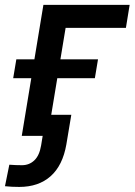

<svg xmlns="http://www.w3.org/2000/svg" viewBox="-67 -549 544 776"><path d="M457 -529.3 441.9 -436.5H198.2L126 0H21L108.4 -529.3ZM-13.7 -232.9 -1 -309.1H329.1L316.4 -232.9ZM10.7 206.5Q-4.4 206.5 -18.8 205.8Q-33.2 205.1 -46.9 203.6L-29.3 116.7Q-17.1 117.7 -3.9 118.2Q9.3 118.7 21.5 118.7Q51.3 118.7 71.8 99.1Q92.3 79.6 99.1 39.1L105.5 0H64.5L78.6 -85H221.2L201.2 34.7Q186.5 119.6 137.7 163.1Q88.9 206.5 10.7 206.5Z"/></svg>

Font: Inter 24pt Medium
Style: Italic
Weight: 500
Italic angle: -9.3988°
Designer: Rasmus Andersson
Foundry: rsms
Version: Version 4.001;git-66647c0bb